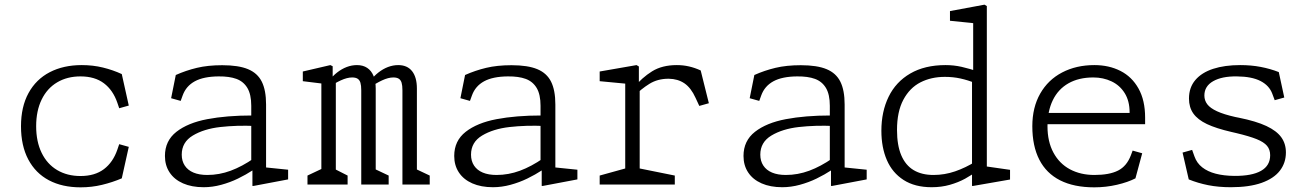

<svg xmlns="http://www.w3.org/2000/svg" viewBox="-20 -791 5620 823"><path d="M70 -250Q70 -333 102.2 -392Q134.5 -451 193.2 -481.5Q252 -512 330.5 -512Q378.5 -512 421.2 -501.5Q464 -491 502 -473.5L532 -338.5L491 -327L483 -350.5Q464.5 -404.5 425.5 -434Q386.5 -463.5 325 -463.5Q268 -463.5 225 -438Q182 -412.5 158.5 -364.2Q135 -316 135 -250Q135 -184 158.5 -135.8Q182 -87.5 225 -62Q268 -36.5 325 -36.5Q386.5 -36.5 425.5 -66Q464.5 -95.5 483 -149.5L491 -173L532 -161.5L502 -26.5Q462 -9.5 417.8 1.2Q373.5 12 325.5 12Q247 12 189.8 -18.2Q132.5 -48.5 101.2 -107.5Q70 -166.5 70 -250Z M1062 -68.5 1057 -79.5V-337.5Q1057 -386 1040.5 -413.8Q1024 -441.5 993.5 -452.8Q963 -464 917 -463.5Q852.5 -463 815 -442.5Q777.5 -422 763 -382L754.5 -358.5L713.5 -370L733.5 -469.5Q777 -489 824 -500.2Q871 -511.5 932.5 -511.5Q1002.5 -511.5 1043.2 -494.5Q1084 -477.5 1102.2 -440.8Q1120.5 -404 1120.5 -343V-50L1098 -75.5L1215 -63.5V-22L1067 6H1062ZM687 -122.5Q687 -187.5 736.2 -226Q785.5 -264.5 868.5 -280.2Q951.5 -296 1061 -296L1074.5 -251Q994.5 -254.5 924.2 -246.5Q854 -238.5 806.5 -210Q759 -181.5 759 -128Q759 -101 772 -81.2Q785 -61.5 809.5 -51.2Q834 -41 868.5 -41Q919.5 -41 968.8 -59.2Q1018 -77.5 1068.5 -112.5V-64.5L1065.5 -62.5Q1034 -42 1000 -25.5Q966 -9 928.2 1.2Q890.5 11.5 853 11.5Q802 11.5 764.5 -5Q727 -21.5 707 -51.8Q687 -82 687 -122.5Z M1489.5 -459Q1468 -459 1440.8 -446.5Q1413.5 -434 1390.5 -417V-444.5Q1405.5 -465 1425 -480.2Q1444.5 -495.5 1466.2 -503.8Q1488 -512 1510 -512Q1536 -512 1554 -500Q1572 -488 1581.2 -465.5Q1590.5 -443 1590.5 -411.5V-40L1575 -72L1646 -38.5V0H1528.5V-404Q1528.5 -424.5 1525 -436.2Q1521.5 -448 1513 -453.5Q1504.5 -459 1489.5 -459ZM1666 -459Q1644.5 -459 1617.8 -446.5Q1591 -434 1567.5 -417V-444.5Q1582.5 -465 1602 -480.2Q1621.5 -495.5 1643.2 -503.8Q1665 -512 1687 -512Q1726 -512 1746.5 -485.8Q1767 -459.5 1767 -411.5V-40L1751 -72L1822 -38.5V0H1705V-404Q1705 -424.5 1701.5 -436.2Q1698 -448 1689.5 -453.5Q1681 -459 1666 -459ZM1298 -38.5 1369 -72 1357.5 -45V-457.5L1379.5 -430.5L1278 -443V-484.5L1396 -512L1406 -507V-446.5L1419.5 -439.5V-40L1404 -72L1470 -38.5V0H1298Z M2302 -68.5 2297 -79.5V-337.5Q2297 -386 2280.5 -413.8Q2264 -441.5 2233.5 -452.8Q2203 -464 2157 -463.5Q2092.5 -463 2055 -442.5Q2017.5 -422 2003 -382L1994.5 -358.5L1953.5 -370L1973.5 -469.5Q2017 -489 2064 -500.2Q2111 -511.5 2172.5 -511.5Q2242.5 -511.5 2283.2 -494.5Q2324 -477.5 2342.2 -440.8Q2360.5 -404 2360.5 -343V-50L2338 -75.5L2455 -63.5V-22L2307 6H2302ZM1927 -122.5Q1927 -187.5 1976.2 -226Q2025.5 -264.5 2108.5 -280.2Q2191.5 -296 2301 -296L2314.5 -251Q2234.5 -254.5 2164.2 -246.5Q2094 -238.5 2046.5 -210Q1999 -181.5 1999 -128Q1999 -101 2012 -81.2Q2025 -61.5 2049.5 -51.2Q2074 -41 2108.5 -41Q2159.5 -41 2208.8 -59.2Q2258 -77.5 2308.5 -112.5V-64.5L2305.5 -62.5Q2274 -42 2240 -25.5Q2206 -9 2168.2 1.2Q2130.5 11.5 2093 11.5Q2042 11.5 2004.5 -5Q1967 -21.5 1947 -51.8Q1927 -82 1927 -122.5Z M2550.5 -38.5 2671.5 -72 2660 -45V-457.5L2682 -430.5L2550.5 -443V-484.5L2708.5 -512L2718.5 -506V-426.5L2722 -419.5V-40L2706.5 -72L2872.5 -38.5V0H2550.5ZM2846.5 -453.5H2845Q2799 -453.5 2763.5 -431.5Q2728 -409.5 2696 -377L2695.5 -376.5V-414.5Q2732 -458.5 2775 -485.2Q2818 -512 2881 -512Q2908.5 -512 2933.5 -506.2Q2958.5 -500.5 2983.5 -489L3018.5 -348.5L2977.5 -337L2961.5 -371.5Q2942 -414.5 2913.8 -433.8Q2885.5 -453 2846.5 -453.5Z M3542 -68.5 3537 -79.5V-337.5Q3537 -386 3520.5 -413.8Q3504 -441.5 3473.5 -452.8Q3443 -464 3397 -463.5Q3332.5 -463 3295 -442.5Q3257.5 -422 3243 -382L3234.5 -358.5L3193.5 -370L3213.5 -469.5Q3257 -489 3304 -500.2Q3351 -511.5 3412.5 -511.5Q3482.5 -511.5 3523.2 -494.5Q3564 -477.5 3582.2 -440.8Q3600.5 -404 3600.5 -343V-50L3578 -75.5L3695 -63.5V-22L3547 6H3542ZM3167 -122.5Q3167 -187.5 3216.2 -226Q3265.5 -264.5 3348.5 -280.2Q3431.5 -296 3541 -296L3554.5 -251Q3474.5 -254.5 3404.2 -246.5Q3334 -238.5 3286.5 -210Q3239 -181.5 3239 -128Q3239 -101 3252 -81.2Q3265 -61.5 3289.5 -51.2Q3314 -41 3348.5 -41Q3399.5 -41 3448.8 -59.2Q3498 -77.5 3548.5 -112.5V-64.5L3545.5 -62.5Q3514 -42 3480 -25.5Q3446 -9 3408.2 1.2Q3370.5 11.5 3333 11.5Q3282 11.5 3244.5 -5Q3207 -21.5 3187 -51.8Q3167 -82 3167 -122.5Z M4146.5 -455.5 4151.5 -467V-715L4174 -689.5L4052 -702V-743.5L4200 -771L4210 -765V-55L4187.5 -80.5L4309.5 -63V-21.5L4151.5 6H4146.5ZM4179 -482.5V-427L4162.5 -434Q4129 -447.5 4097.2 -454.5Q4065.5 -461.5 4030 -461.5Q3971.5 -461.5 3925.5 -438Q3879.5 -414.5 3852.2 -363.5Q3825 -312.5 3825 -234Q3825 -168.5 3843.2 -125.5Q3861.5 -82.5 3896.2 -61.8Q3931 -41 3981.5 -41Q4029 -41 4074 -56.5Q4119 -72 4162.5 -99Q4169 -103 4175.5 -107V-63Q4146 -41 4116.8 -25Q4087.5 -9 4051.5 1.2Q4015.5 11.5 3973.5 11.5Q3901.5 11.5 3853.2 -19.5Q3805 -50.5 3781.5 -104.8Q3758 -159 3758 -230.5Q3758 -312.5 3789 -376.2Q3820 -440 3882 -476Q3944 -512 4033 -512Q4068.5 -512 4101.8 -504.5Q4135 -497 4179 -482.5Z M4405 -250Q4405 -330.5 4438.8 -389.8Q4472.5 -449 4533 -480.5Q4593.5 -512 4671 -512Q4733.5 -512 4782.8 -487Q4832 -462 4860.2 -411.5Q4888.5 -361 4888.5 -287V-258.5H4447.5V-307H4846L4822 -288V-309.5Q4822 -358 4801 -391.8Q4780 -425.5 4744.5 -442.2Q4709 -459 4666.5 -459Q4604 -459 4559.8 -433.8Q4515.5 -408.5 4492.8 -361.5Q4470 -314.5 4470 -250Q4470 -184 4495.5 -136.8Q4521 -89.5 4566.5 -65.2Q4612 -41 4671 -41Q4735.5 -41 4772.8 -60Q4810 -79 4827.5 -125.5L4835 -145.5L4876 -134L4847 -26.5Q4815 -10 4767.8 1Q4720.5 12 4670.5 12Q4583.5 12 4524.2 -18Q4465 -48 4435 -106.5Q4405 -165 4405 -250Z M5075.5 -22 5049 -137 5090 -148.5 5100 -120.5Q5110 -92 5133.2 -73.8Q5156.5 -55.5 5191 -46.5Q5225.5 -37.5 5270.5 -37Q5346.5 -36.5 5385.5 -58.8Q5424.5 -81 5424.5 -125.5Q5424.5 -150 5411 -166Q5397.5 -182 5366.8 -194.5Q5336 -207 5279.5 -220.5L5258 -225.5Q5193 -240.5 5153.5 -259.2Q5114 -278 5095.2 -304.5Q5076.5 -331 5076.5 -368.5Q5076.5 -416 5103.8 -448Q5131 -480 5180.2 -496Q5229.5 -512 5296 -512Q5343 -512 5383.8 -504.2Q5424.5 -496.5 5461.5 -482L5485 -373L5444 -361.5L5433.5 -389.5Q5420.5 -424.5 5383 -443.8Q5345.5 -463 5282 -463.5Q5218 -464.5 5180.2 -443Q5142.5 -421.5 5142.5 -381.5Q5142.5 -360.5 5155 -344Q5167.5 -327.5 5196.8 -314Q5226 -300.5 5275 -289.5L5290 -286.5Q5364.5 -271.5 5408.5 -250.8Q5452.5 -230 5472.2 -202.5Q5492 -175 5492 -137.5Q5492 -93 5466.2 -59.5Q5440.5 -26 5387.8 -7.2Q5335 11.5 5256 11.5Q5203 11.5 5159 2.8Q5115 -6 5075.5 -22Z"/></svg>

Font: Monaspace Xenon Var
Style: Regular
Weight: 400
Designer: Riley Cran and the Lettermatic Team
Version: Version 1.000 (Monaspace Xenon Var)